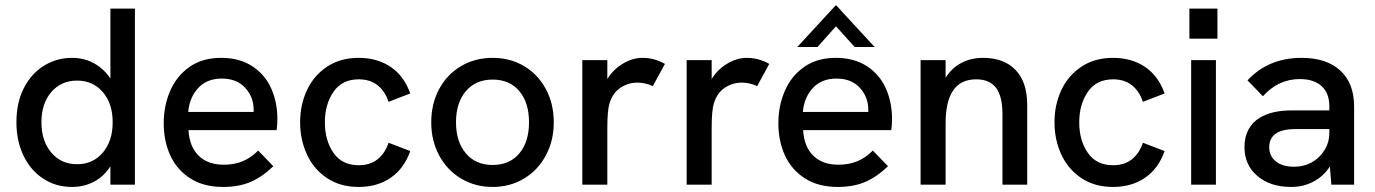

<svg xmlns="http://www.w3.org/2000/svg" viewBox="-20 -731 5442 760"><path d="M45 -247Q45 -324 74 -381.5Q103 -439 153.5 -470.5Q204 -502 265 -502Q314 -502 353 -480Q392 -458 417 -420V-697H514V0H417V-73Q392 -33 352.5 -12Q313 9 265 9Q200 9 150 -24.5Q100 -58 72.5 -116Q45 -174 45 -247ZM426 -247Q426 -321 387 -366.5Q348 -412 285 -412Q222 -412 183 -366.5Q144 -321 144 -247Q144 -173 183 -127Q222 -81 285 -81Q348 -81 387 -127Q426 -173 426 -247Z M628 -243Q628 -312 653.5 -371Q679 -430 730 -466Q781 -502 855 -502Q928 -502 978.5 -469Q1029 -436 1053.5 -381Q1078 -326 1078 -260Q1078 -239 1075 -216H726Q730 -150 766.5 -114.5Q803 -79 866 -79Q907 -79 940 -92.5Q973 -106 1002 -135L1062 -73Q1017 -30 971 -10.5Q925 9 863 9Q786 9 733 -25Q680 -59 654 -116Q628 -173 628 -243ZM984 -288V-297Q984 -347 950.5 -383.5Q917 -420 858 -420Q799 -420 764.5 -382.5Q730 -345 725 -288Z M1168 -247Q1168 -316 1195 -374Q1222 -432 1274.5 -467Q1327 -502 1400 -502Q1473 -502 1526 -466.5Q1579 -431 1604 -361L1518 -328Q1504 -370 1474.5 -393.5Q1445 -417 1400 -417Q1334 -417 1300 -367.5Q1266 -318 1266 -247Q1266 -175 1300 -126Q1334 -77 1400 -77Q1445 -77 1474.5 -100.5Q1504 -124 1518 -166L1604 -133Q1579 -63 1526 -27Q1473 9 1400 9Q1327 9 1274.5 -26Q1222 -61 1195 -119.5Q1168 -178 1168 -247Z M1687 -247Q1687 -320 1718 -378Q1749 -436 1804.5 -469Q1860 -502 1930 -502Q2000 -502 2055 -469Q2110 -436 2141 -378Q2172 -320 2172 -247Q2172 -174 2140.5 -115.5Q2109 -57 2054 -24Q1999 9 1930 9Q1861 9 1805.5 -24Q1750 -57 1718.5 -115.5Q1687 -174 1687 -247ZM2074 -247Q2074 -325 2035.5 -370.5Q1997 -416 1930 -416Q1863 -416 1824 -370Q1785 -324 1785 -247Q1785 -170 1824 -124Q1863 -78 1930 -78Q1997 -78 2035.5 -123.5Q2074 -169 2074 -247Z M2285 -493H2384V-418Q2407 -456 2445.5 -479Q2484 -502 2523 -502Q2570 -502 2612 -478L2564 -390Q2553 -396 2536 -400Q2519 -404 2504 -404Q2467 -404 2436.5 -384Q2406 -364 2393 -323Q2384 -295 2384 -225V0H2285Z M2698 -493H2797V-418Q2820 -456 2858.5 -479Q2897 -502 2936 -502Q2983 -502 3025 -478L2977 -390Q2966 -396 2949 -400Q2932 -404 2917 -404Q2880 -404 2849.5 -384Q2819 -364 2806 -323Q2797 -295 2797 -225V0H2698Z M3061 -243Q3061 -312 3086.5 -371Q3112 -430 3163 -466Q3214 -502 3288 -502Q3361 -502 3411.5 -469Q3462 -436 3486.5 -381Q3511 -326 3511 -260Q3511 -239 3508 -216H3159Q3163 -150 3199.5 -114.5Q3236 -79 3299 -79Q3340 -79 3373 -92.5Q3406 -106 3435 -135L3495 -73Q3450 -30 3404 -10.5Q3358 9 3296 9Q3219 9 3166 -25Q3113 -59 3087 -116Q3061 -173 3061 -243ZM3417 -288V-297Q3417 -347 3383.5 -383.5Q3350 -420 3291 -420Q3232 -420 3197.5 -382.5Q3163 -345 3158 -288ZM3289 -711 3442 -545H3363L3289 -627L3216 -545H3136Z M3624 -493H3723V-423Q3747 -462 3785.5 -482Q3824 -502 3871 -502Q3954 -502 4000 -454Q4046 -406 4046 -316V0H3948V-280Q3948 -350 3922.5 -383.5Q3897 -417 3844 -417Q3723 -417 3723 -243V0H3624Z M4154 -247Q4154 -316 4181 -374Q4208 -432 4260.5 -467Q4313 -502 4386 -502Q4459 -502 4512 -466.5Q4565 -431 4590 -361L4504 -328Q4490 -370 4460.5 -393.5Q4431 -417 4386 -417Q4320 -417 4286 -367.5Q4252 -318 4252 -247Q4252 -175 4286 -126Q4320 -77 4386 -77Q4431 -77 4460.5 -100.5Q4490 -124 4504 -166L4590 -133Q4565 -63 4512 -27Q4459 9 4386 9Q4313 9 4260.5 -26Q4208 -61 4181 -119.5Q4154 -178 4154 -247Z M4695 -493H4793V0H4695ZM4688 -697H4799V-578H4688Z M5244 -72Q5219 -33 5179 -12Q5139 9 5091 9Q5008 9 4957 -34.5Q4906 -78 4906 -149Q4906 -189 4922 -218.5Q4938 -248 4967 -265Q5014 -294 5094 -294H5242V-310Q5242 -362 5211.5 -390Q5181 -418 5125 -418Q5040 -418 4979 -350L4918 -413Q5001 -502 5132 -502Q5231 -502 5285.5 -451.5Q5340 -401 5340 -310V0H5250ZM5103 -71Q5141 -71 5172.5 -88.5Q5204 -106 5223 -137Q5242 -168 5242 -206V-220H5108Q5055 -220 5030 -202Q5004 -184 5004 -148Q5004 -113 5030.5 -92Q5057 -71 5103 -71Z"/></svg>

Font: Hanken Grotesk Medium
Style: Regular
Weight: 500
Designer: Alfredo Marco Pradil
Foundry: Hanken Design Co.
Version: Version 3.014